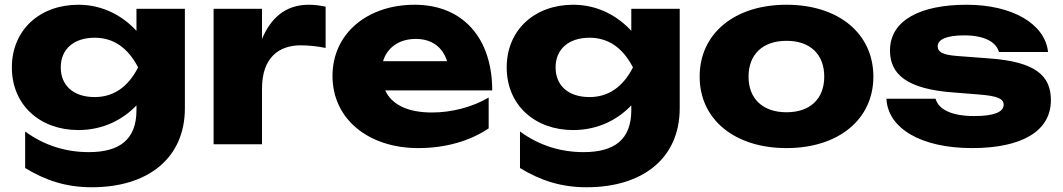

<svg xmlns="http://www.w3.org/2000/svg" viewBox="-20 -608 4478 809"><path d="M310 -60C417 -60 500 -106 555 -164V-144C555 -20 484 33 354 33C261 33 169 7 86 -54V100C175 154 261 181 367 181C603 181 759 59 759 -152V-571H555V-478C500 -538 417 -588 310 -588C149 -588 30 -483 30 -324C30 -165 149 -60 310 -60ZM379 -199C289 -199 236 -248 236 -324C236 -401 291 -449 379 -449C456 -449 518 -409 562 -324C519 -240 457 -199 379 -199Z M1352 -580C1328 -585 1304 -588 1281 -588C1180 -588 1120 -529 1084 -444V-571H880V0H1084V-235C1084 -368 1158 -417 1247 -417C1276 -417 1313 -414 1352 -406Z M1742 16C1858 16 1960 -14 2039 -67V-197C1971 -157 1884 -134 1800 -134C1698 -134 1631 -167 1603 -227H2054C2054 -447 1931 -588 1727 -588C1528 -588 1381 -467 1381 -288C1381 -105 1534 16 1742 16ZM1732 -444C1799 -444 1845 -410 1864 -350H1594C1611 -407 1661 -444 1732 -444Z M2395 -60C2502 -60 2585 -106 2640 -164V-144C2640 -20 2569 33 2439 33C2346 33 2254 7 2171 -54V100C2260 154 2346 181 2452 181C2688 181 2844 59 2844 -152V-571H2640V-478C2585 -538 2502 -588 2395 -588C2234 -588 2115 -483 2115 -324C2115 -165 2234 -60 2395 -60ZM2464 -199C2374 -199 2321 -248 2321 -324C2321 -401 2376 -449 2464 -449C2541 -449 2603 -409 2647 -324C2604 -240 2542 -199 2464 -199Z M3294 16C3513 16 3660 -105 3660 -285C3660 -467 3513 -588 3294 -588C3075 -588 2928 -467 2928 -285C2928 -105 3075 16 3294 16ZM3294 -135C3194 -135 3134 -192 3134 -285C3134 -379 3194 -436 3294 -436C3394 -436 3453 -379 3453 -285C3453 -192 3394 -135 3294 -135Z M4408 -186C4408 -288 4345 -348 4147 -362L4014 -372C3949 -377 3931 -390 3931 -413C3931 -442 3969 -459 4043 -459C4136 -459 4179 -426 4189 -389H4396C4383 -508 4245 -588 4053 -588C3860 -588 3730 -524 3730 -395C3730 -297 3798 -232 4002 -218L4103 -210C4180 -204 4209 -193 4209 -167C4209 -135 4166 -119 4085 -119C3991 -119 3935 -146 3922 -192H3715C3721 -67 3861 16 4076 16C4283 16 4408 -54 4408 -186Z"/></svg>

Font: Bounded
Style: Bold
Weight: 700
Designer: Vlad Churkin
Version: Version 3.0